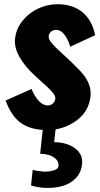

<svg xmlns="http://www.w3.org/2000/svg" viewBox="-20 -609 475 915"><path d="M127.9 274.9C152.7 282.4 178.4 286.3 205.1 286.6H208.5C234.2 286.6 258.5 283.2 281.2 276.4C305.3 269.2 325.5 256.8 341.8 239.3C358.7 221.4 368.5 199.2 371.1 172.9C371.4 169.3 371.6 165.9 371.6 162.6C371.6 136.6 360.4 115.1 337.9 98.1C312.5 78.9 279.3 69 238.3 68.4L245.6 0H184.6L171.4 123.5C185.4 123.9 198.9 125.8 211.9 129.4C224.9 133 236.3 139.3 246.1 148.4C254.6 156.6 258.8 166.2 258.8 177.2V181.6C257.8 192.4 249 199.9 232.4 204.1C220.1 207.4 207.4 209 194.3 209L180.7 208C162.8 206.7 147.8 204.3 135.7 200.7ZM204.1 10.7C255.2 10.7 301.2 -3.7 342 -32.7C382.9 -61.7 405.9 -100.4 411.1 -148.9C411.8 -153.5 412.1 -158 412.1 -162.6C412.1 -193.8 400.4 -224.3 377 -253.9C367.2 -266.3 347.7 -286.6 318.4 -314.9L294.9 -336.9C291.3 -340.2 283.4 -347.4 271.2 -358.6C259 -369.9 250.7 -377.8 246.1 -382.3C241.5 -386.9 235.7 -393.2 228.5 -401.4C221.4 -409.5 216.6 -416.6 214.4 -422.6C212.1 -428.6 211.4 -434.2 212.4 -439.5C213.7 -447.3 217.9 -453.9 224.9 -459.5C231.9 -465 240.9 -467.3 252 -466.3C266 -465.3 278.6 -456.5 290 -439.9C301.4 -423.3 309.6 -405.4 314.5 -386.2L433.6 -441.4C423.5 -489.6 403.1 -526.2 372.3 -551.3C341.6 -576.3 302.1 -588.9 253.9 -588.9C222 -588.9 191.2 -581.9 161.6 -568.1C132 -554.3 107.1 -534.7 86.9 -509.3C66.7 -483.9 55 -455.7 51.8 -424.8C51.1 -420.2 50.8 -415.7 50.8 -411.1C51.1 -387 58.6 -362.3 73.2 -336.9C90.8 -307 113.1 -279.5 140.1 -254.4L166 -230.5C170.6 -226.2 177.6 -219.9 187 -211.4C196.5 -203 203.9 -196.2 209.2 -191.2C214.6 -186.1 220.4 -180.2 226.6 -173.3C232.7 -166.5 237.2 -160.4 240 -155C242.8 -149.7 244 -144.7 243.7 -140.1C243 -131 239.6 -123.4 233.4 -117.2C227.2 -111 220.1 -107.6 211.9 -106.9C210.3 -106.6 208.5 -106.4 206.5 -106.4C192.9 -106.8 179.7 -113.3 167 -126C152.7 -140.3 140.5 -160 130.4 -185.1L6.8 -129.9C25.4 -79.1 50.4 -43 81.8 -21.5C113.2 0 154 10.7 204.1 10.7Z"/></svg>

Font: Oswald
Style: Heavy
Weight: 800
Designer: Vernon Adams
Foundry: Vernon Adams
Version: 3.0; ttfautohint (v0.95.6-bc232) -l 8 -r 50 -G 200 -x 0 -w "